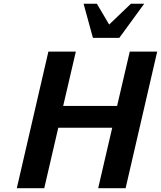

<svg xmlns="http://www.w3.org/2000/svg" viewBox="-20 -995 851 1015"><path d="M742.2 -975.1 610.8 -794.9H471.2L421.9 -975.1H492.2L557.1 -865.2L671.9 -975.1ZM644 0H499L573.2 -319.8H288.1L213.9 0H68.8L235.8 -722.2H380.9L314 -435.1H599.1L666 -722.2H811Z"/></svg>

Font: Perun
Style: Bold Italic
Weight: 700
Italic angle: -12°
Foundry: Copyright (c) Stefan Peev, Context Ltd, 2016
Version: Version 001.000